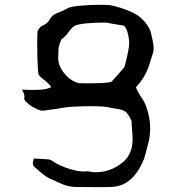

<svg xmlns="http://www.w3.org/2000/svg" viewBox="-20 -763 709 796"><path d="M402.3 12.7H368.7Q305.7 12.7 292.5 12.2Q262.7 11.2 234.9 -1Q222.7 -6.8 209.7 -12.2Q196.8 -17.6 183.6 -23.9Q161.6 -36.1 140.6 -55.7L128.9 -65.9Q116.2 -74.2 116.2 -84.5Q116.2 -92.3 118.7 -99.6L120.1 -105.5L137.2 -105Q158.2 -104 178.2 -102.5Q188 -102.1 196.3 -96.2Q223.6 -76.7 269 -62.5Q302.7 -51.8 328.1 -51.8Q336.4 -51.8 344.2 -53.2Q358.4 -48.8 375.5 -48.8Q439 -48.8 489.3 -90.3Q529.8 -124.5 529.8 -186Q529.8 -197.3 527.3 -227.5Q525.4 -247.6 525.4 -261.7Q511.2 -293 498.5 -301.3Q485.8 -309.6 465.8 -311.5Q444.3 -314.9 442.4 -315.4Q440.4 -315.9 438.5 -316.4Q416.5 -322.8 352.1 -322.8Q324.7 -322.8 290 -321Q255.4 -319.3 238.3 -315.9Q216.3 -311.5 194.8 -309.1Q178.7 -307.1 163.6 -304.7L157.2 -304.2Q144 -304.2 124.5 -314.9Q119.6 -317.9 114.3 -320.3Q101.1 -327.6 89.8 -339.4Q86.4 -340.8 82.5 -348.1Q80.6 -351.6 80.6 -355Q81.5 -358.9 81.5 -362.3Q81.5 -373.5 71.8 -389.6L71.3 -391.1L116.2 -390.1Q131.8 -390.1 153.1 -391.6Q174.3 -393.1 192.4 -401.9Q183.6 -416 164.6 -430.2Q147.9 -442.4 140.1 -453.6Q138.2 -458.5 136.7 -484.9Q134.3 -528.8 134.3 -576.2Q134.3 -628.9 136.2 -635.3Q146.5 -654.3 159.2 -658.2Q178.7 -666 187.5 -685.1Q197.8 -701.7 215.3 -708L224.6 -711.9Q244.6 -719.2 262.7 -730Q274.9 -735.8 312 -739.3Q349.1 -742.7 386.2 -743.2Q425.8 -743.2 436 -741.7Q481 -732.9 524.9 -713.4Q568.8 -693.8 593.8 -653.8Q603.5 -638.2 607.4 -619.6Q617.2 -579.1 617.2 -561.5Q617.2 -553.7 614.7 -546.4L613.8 -542Q607.9 -524.4 599.6 -497.1Q584 -445.8 547.9 -406.2L543.5 -400.9Q552.2 -379.4 565.4 -360.4Q580.6 -339.8 587.9 -315.9Q602.5 -273.9 602.5 -230.5Q602.5 -203.6 596.7 -176.3L590.3 -152.8Q585 -129.9 578.1 -107.4Q533.2 7.8 444.8 11.7Q435.5 12.7 402.3 12.7ZM344.2 -417.5 379.9 -418Q435.5 -419.4 442.9 -424.8Q467.8 -451.7 491.7 -480Q497.6 -487.8 499.5 -498Q500 -501.5 501 -504.4Q515.6 -562.5 515.6 -583Q515.6 -602.5 509.8 -625Q501.5 -655.3 489.3 -657.7Q471.2 -659.7 419.9 -669.4Q319.3 -669.4 289.6 -656.2Q276.9 -647.9 264.2 -629.9Q250 -609.9 234.9 -600.6L231.4 -591.8Q222.2 -569.3 222.2 -555.7V-546.9Q222.2 -542 221.7 -536.4Q221.2 -530.8 221.2 -524.4Q221.2 -489.7 246.8 -458.5Q272.5 -427.2 305.7 -418.5Q311.5 -417.5 344.2 -417.5Z"/></svg>

Font: Kurland
Style: Regular
Weight: 400
Designer: GGBot
Version: 0.22